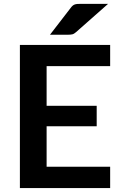

<svg xmlns="http://www.w3.org/2000/svg" viewBox="-20 -950 615 970"><path d="M80.5 0ZM536.5 -723V-616H215.5V-415.5H468.5V-312H215.5V-107.5H536.5V0H80.5V-723ZM526 -930.5 364 -787.5Q354 -778.5 345 -776.5Q336 -774.5 322 -774.5H232.5L337 -910Q342 -917 347 -921.2Q352 -925.5 358 -927.5Q364 -929.5 371.2 -930Q378.5 -930.5 388.5 -930.5Z"/></svg>

Font: Lato
Style: Bold
Weight: 700
Designer: Lukasz Dziedzic
Foundry: tyPoland Lukasz Dziedzic
Version: Version 2.007; 2014-02-27